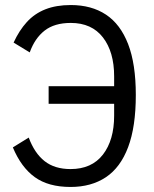

<svg xmlns="http://www.w3.org/2000/svg" viewBox="-20 -730 611 762"><path d="M173 -318V-388H474L433 -364V-427Q433 -524 388.5 -581.5Q344 -639 261 -639Q196 -639 157 -608.5Q118 -578 98 -522L34 -561Q56 -609 86.5 -642.5Q117 -676 160 -693Q203 -710 261 -710Q343 -710 400.5 -672Q458 -634 488.5 -555Q519 -476 519 -353Q519 -227 488.5 -146Q458 -65 400 -26.5Q342 12 260 12Q172 12 118 -27Q64 -66 31 -145L94 -184Q117 -122 157 -90.5Q197 -59 260 -59Q344 -59 388.5 -116.5Q433 -174 433 -271V-340L474 -318Z"/></svg>

Font: IBM Plex Sans Condensed
Style: Regular
Weight: 400
Width: 3
Designer: Mike Abbink, Paul van der Laan, Pieter van Rosmalen
Foundry: Bold Monday
Version: Version 3.201